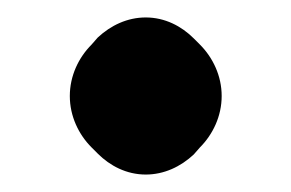

<svg xmlns="http://www.w3.org/2000/svg" viewBox="-20 -198 334 220"><path d="M60 -88C60 -65 70 -44 85 -29L92 -22C106 -8 125 2 147 2C168 2 187 -7 202 -21L209 -29C224 -44 234 -65 234 -88C234 -111 224 -132 209 -147L202 -154C188 -168 169 -178 147 -178C126 -178 107 -169 92 -155L85 -147C70 -132 60 -111 60 -88Z"/></svg>

Font: Hussar Woodtype
Style: Bd
Weight: 900
Foundry: Cannot Into Space Fonts
Version: Version 1.07